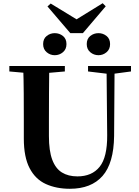

<svg xmlns="http://www.w3.org/2000/svg" viewBox="-20 -1154 863 1193"><path d="M320 -811Q292 -811 270 -829.5Q248 -848 248 -880Q248 -913 270 -930.5Q292 -948 320 -948Q349 -948 371 -930.5Q393 -913 393 -880Q393 -848 371 -829.5Q349 -811 320 -811ZM592 -811Q563 -811 541 -829.5Q519 -848 519 -880Q519 -913 541 -930.5Q563 -948 592 -948Q620 -948 642 -930.5Q664 -913 664 -880Q664 -848 642 -829.5Q620 -811 592 -811ZM295 -1132 495 -1010H417L618 -1134L637 -1115L495 -948H417L275 -1114ZM414 19Q330 19 265 -10.5Q200 -40 164 -109Q128 -178 128 -293V-403Q128 -488 127.5 -573.5Q127 -659 124 -744H286Q285 -659 284.5 -574Q284 -489 284 -403V-308Q284 -217 304.5 -162Q325 -107 364.5 -82.5Q404 -58 461 -58Q551 -58 599 -117.5Q647 -177 646 -314L642 -744H692L689 -309Q687 -140 617 -60.5Q547 19 414 19ZM38 -710V-744H383V-710L223 -696H195ZM527 -710V-744H794V-710L682 -695H652Z"/></svg>

Font: Noto Serif TC ExtraBold
Style: Regular
Weight: 800
Designer: Ryoko NISHIZUKA 西塚涼子 (kana & ideographs); Frank Grießhammer (Latin, Greek & Cyrillic); Wenlong ZHANG 张文龙 (bopomofo); San
Foundry: Adobe
Version: Version 2.002-H1;hotconv 1.1.0;makeotfexe 2.6.0